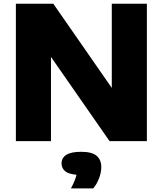

<svg xmlns="http://www.w3.org/2000/svg" viewBox="-20 -760 876 1034"><path d="M65.5 0V-740H267L582 -286.5V-740H771V0H570L254.5 -453.5V0ZM362 254.5Q385.5 211 392 181Q348 177.5 329.8 161.2Q311.5 145 311.5 120Q311.5 90.5 336.8 74Q362 57.5 418 57.5Q475 57.5 500.2 79Q525.5 100.5 525.5 139.5Q525.5 168.5 513.5 200.2Q501.5 232 482 254.5Z"/></svg>

Font: Encode Sans SemiExpanded SemiExpanded ExtraBold
Style: Regular
Weight: 800
Width: 6
Designer: Multiple Designers
Foundry: Impallari Type
Version: Version 3.000; ttfautohint (v1.8.3) -l 8 -r 50 -G 200 -x 14 